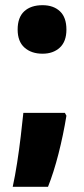

<svg xmlns="http://www.w3.org/2000/svg" viewBox="-20 -581 325 740"><path d="M48 -467Q48 -514 73.5 -537.5Q99 -561 144 -561Q186 -561 211 -537.5Q236 -514 236 -467Q236 -421 210.5 -397.5Q185 -374 144 -374Q101 -374 74.5 -397.5Q48 -421 48 -467ZM236 -135Q224 -61 205.5 11.5Q187 84 165 139H29Q38 98 46 46.5Q54 -5 60 -56Q66 -107 70 -146H230Z"/></svg>

Font: Noto Sans Lao UI Cond Blk
Style: Regular
Weight: 900
Width: 3
Designer: Monotype Design Team
Foundry: Monotype Imaging Inc.
Version: Version 2.000; ttfautohint (v1.8.4.7-5d5b)